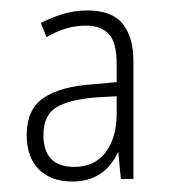

<svg xmlns="http://www.w3.org/2000/svg" viewBox="-20 -742 328 367"><path d="M147 -722Q194 -722 214.5 -696.5Q235 -671 235 -625V-400H211L206 -452Q180 -395 118 -395Q78 -395 54.5 -418Q31 -441 31 -484Q31 -533 63.5 -555Q96 -577 159 -581L203 -585V-620Q203 -660 188.5 -676.5Q174 -693 144 -693Q123 -693 104.5 -687Q86 -681 69 -671L58 -698Q77 -708 99.5 -715Q122 -722 147 -722ZM166 -556Q113 -552 88 -537Q63 -522 63 -484Q63 -423 122 -423Q161 -423 182 -451Q203 -479 203 -525V-558Z"/></svg>

Font: Noto Sans Thai Cond ExtLt
Style: Regular
Weight: 200
Width: 3
Designer: Monotype Design Team
Foundry: Monotype Imaging Inc.
Version: Version 2.002; ttfautohint (v1.8.4.7-5d5b)